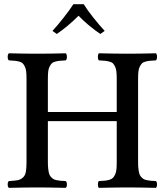

<svg xmlns="http://www.w3.org/2000/svg" viewBox="-20 -904 795 926"><path d="M22.9 2Q17.1 -2.4 17.1 -14.4Q17.1 -26.4 22.9 -30.8Q50.8 -32.2 64.2 -34.7Q77.6 -37.1 89.1 -46.4Q100.6 -55.7 104.2 -73.2Q107.9 -90.8 107.9 -122.1V-522.9Q107.9 -543.9 106.4 -558.1Q105 -572.3 100.1 -582.3Q95.2 -592.3 90.1 -597.9Q85 -603.5 73.5 -606.7Q62 -609.9 52 -610.8Q42 -611.8 22.9 -612.8Q17.1 -617.2 17.1 -629.9Q17.1 -642.6 22.9 -647Q99.1 -645 160.2 -645Q218.8 -645 296.9 -647Q302.7 -642.6 302.7 -629.9Q302.7 -617.2 296.9 -612.8Q277.8 -611.8 267.6 -610.8Q257.3 -609.9 245.8 -606.7Q234.4 -603.5 229.2 -597.9Q224.1 -592.3 219 -582.5Q213.9 -572.8 212.4 -558.3Q210.9 -543.9 210.9 -522.9V-363.8H543V-522.9Q543 -543.9 541.5 -558.1Q540 -572.3 535.2 -582.3Q530.3 -592.3 525.1 -597.9Q520 -603.5 508.3 -606.7Q496.6 -609.9 486.6 -610.8Q476.6 -611.8 457 -612.8Q452.1 -617.2 452.1 -629.9Q452.1 -642.6 457 -647Q543 -645 595.2 -645Q649.9 -645 731.9 -647Q737.3 -642.6 737.3 -629.9Q737.3 -617.2 731.9 -612.8Q712.9 -611.8 702.6 -610.8Q692.4 -609.9 680.9 -606.7Q669.4 -603.5 664.3 -597.9Q659.2 -592.3 654.1 -582.5Q648.9 -572.8 647.5 -558.3Q646 -543.9 646 -522.9V-122.1Q646 -104 647.5 -91.1Q648.9 -78.1 651.4 -68.4Q653.8 -58.6 659.4 -52.2Q665 -45.9 670.7 -41.7Q676.3 -37.6 686.8 -35.4Q697.3 -33.2 706.5 -32.2Q715.8 -31.2 731.9 -30.8Q737.3 -26.4 737.3 -14.4Q737.3 -2.4 731.9 2Q646 0 595.2 0Q544.9 0 457 2Q452.1 -2.4 452.1 -14.4Q452.1 -26.4 457 -30.8Q476.1 -31.7 486.6 -32.7Q497.1 -33.7 508.3 -37.1Q519.5 -40.5 524.9 -46.4Q530.3 -52.2 535.2 -62.3Q540 -72.3 541.5 -86.7Q543 -101.1 543 -122.1V-319.8H210.9V-122.1Q210.9 -104 212.4 -91.1Q213.9 -78.1 216.3 -68.4Q218.8 -58.6 224.4 -52.2Q230 -45.9 235.6 -41.7Q241.2 -37.6 251.7 -35.4Q262.2 -33.2 271.5 -32.2Q280.8 -31.2 296.9 -30.8Q302.7 -26.4 302.7 -14.4Q302.7 -2.4 296.9 2Q210.9 0 160.2 0Q106.9 0 22.9 2ZM232.9 -754.9Q254.9 -778.3 285.9 -817.6Q316.9 -856.9 334 -883.8H383.8Q400.4 -856.4 430.4 -818.8Q460.4 -781.2 484.9 -754.9L463.9 -740.2Q439.5 -756.3 409.9 -780.8Q380.4 -805.2 358.9 -828.1Q306.2 -775.4 253.9 -740.2Z"/></svg>

Font: Common Serif Medium
Style: Regular
Weight: 500
Designer: Philipp H. Poll, Khaled Hosny
Foundry: Stefan Peev, Context Ltd.
Version: Version 1.026